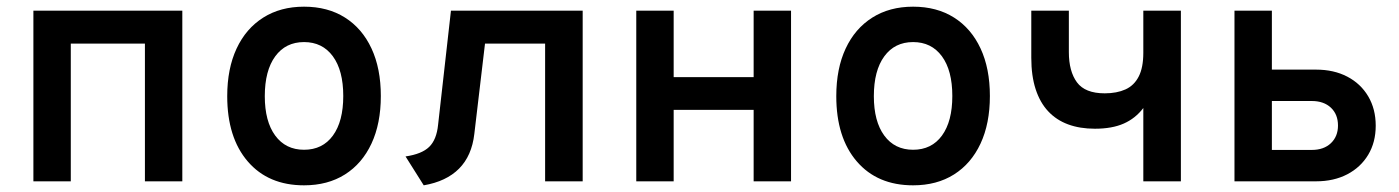

<svg xmlns="http://www.w3.org/2000/svg" viewBox="-20 -543 4190 575"><path d="M80 0V-511H526V0H414V-412.5H192V0Z M890.5 12Q783.5 12 722 -59.5Q660.5 -131 660.5 -255Q660.5 -337.5 688.5 -397.5Q716.5 -457.5 768.2 -490.2Q820 -523 890.5 -523Q961.5 -523 1013 -490.5Q1064.5 -458 1092.5 -398Q1120.5 -338 1120.5 -255.5Q1120.5 -173 1092.5 -113Q1064.5 -53 1013 -20.5Q961.5 12 890.5 12ZM890.5 -94.5Q946 -94.5 977 -137Q1008 -179.5 1008 -255.5Q1008 -332 976.8 -374.5Q945.5 -417 890.5 -417Q835.5 -417 804.2 -374.2Q773 -331.5 773 -255Q773 -179.5 804.2 -137Q835.5 -94.5 890.5 -94.5Z M1249 12 1194.5 -74.5Q1243 -81.5 1265.2 -103Q1287.5 -124.5 1292 -169.5L1330.5 -511H1725V0H1612.5V-412.5H1432.5L1400.5 -142Q1393 -76.5 1354.8 -38Q1316.5 0.5 1249 12Z M1885.5 0V-511H1997.5V-312H2237V-511H2349V0H2237V-214H1997.5V0Z M2714.5 12Q2607.5 12 2546 -59.5Q2484.5 -131 2484.5 -255Q2484.5 -337.5 2512.5 -397.5Q2540.5 -457.5 2592.2 -490.2Q2644 -523 2714.5 -523Q2785.5 -523 2837 -490.5Q2888.5 -458 2916.5 -398Q2944.5 -338 2944.5 -255.5Q2944.5 -173 2916.5 -113Q2888.5 -53 2837 -20.5Q2785.5 12 2714.5 12ZM2714.5 -94.5Q2770 -94.5 2801 -137Q2832 -179.5 2832 -255.5Q2832 -332 2800.8 -374.5Q2769.5 -417 2714.5 -417Q2659.5 -417 2628.2 -374.2Q2597 -331.5 2597 -255Q2597 -179.5 2628.2 -137Q2659.5 -94.5 2714.5 -94.5Z M3404 0V-219.5Q3380.5 -188.5 3345.5 -173Q3310.5 -157.5 3259 -157.5Q3214 -157.5 3178.8 -170.5Q3143.5 -183.5 3119 -209.8Q3094.5 -236 3081.5 -276Q3068.5 -316 3068.5 -370V-511H3181V-387Q3181 -329.5 3205.2 -296.5Q3229.5 -263.5 3288.5 -263.5Q3324.5 -263.5 3350.5 -275.2Q3376.5 -287 3390.2 -313.8Q3404 -340.5 3404 -385V-511H3516.5V0Z M3677 0V-511H3789V-334.5H3921.5Q3974.5 -334.5 4014.8 -313.5Q4055 -292.5 4077.5 -254.5Q4100 -216.5 4100 -166.5Q4100 -117 4077.5 -79.5Q4055 -42 4014.8 -21Q3974.5 0 3921.5 0ZM3789 -94H3908.5Q3944.5 -94 3965.8 -114.2Q3987 -134.5 3987 -167Q3987 -200.5 3965.8 -220.5Q3944.5 -240.5 3908.5 -240.5H3789Z"/></svg>

Font: Overpass SemiBold
Style: Regular
Weight: 600
Designer: Delve Withrington, Dave Bailey, Thomas Jockin
Foundry: Delve Fonts LLC
Version: Version 4.000